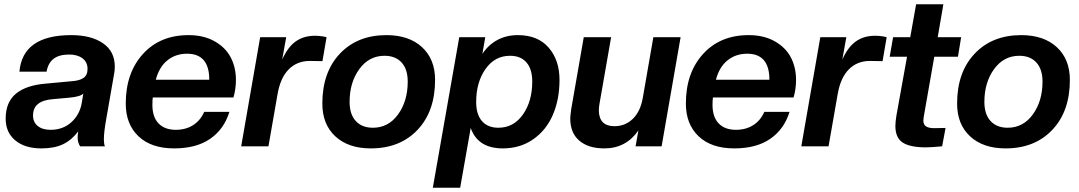

<svg xmlns="http://www.w3.org/2000/svg" viewBox="-20 -692 5102 908"><path d="M175.8 9.8Q97.7 9.8 52.2 -28.1Q6.8 -65.9 6.8 -130.9Q6.8 -209 55.7 -249.3Q104.5 -289.6 200.2 -296.9L320.8 -308.1Q356.4 -310.5 375.2 -323.7Q394 -336.9 394 -366.2Q394 -397.9 370.4 -416Q346.7 -434.1 307.1 -434.1Q259.8 -434.1 233.6 -414.1Q207.5 -394 200.2 -353H71.8Q86.9 -525.9 316.9 -525.9Q411.1 -525.9 467 -487.5Q522.9 -449.2 522.9 -377Q522.9 -356.4 519 -338.9L482.9 -131.8Q471.2 -67.4 471.2 -33.2Q471.2 -11.2 476.1 0H358.9Q347.2 -17.6 347.2 -43Q347.2 -53.7 350.1 -70.8Q319.3 -29.8 278.3 -10Q237.3 9.8 175.8 9.8ZM219.2 -78.1Q278.3 -78.1 318.1 -114.5Q357.9 -150.9 367.2 -208L374 -250Q361.8 -234.9 307.1 -230L230 -223.1Q136.2 -215.8 136.2 -146Q136.2 -114.3 158.4 -96.2Q180.7 -78.1 219.2 -78.1Z M803.7 9.8Q695.3 9.8 635 -47.4Q574.7 -104.5 574.7 -202.1Q574.7 -347.2 655.8 -436.5Q736.8 -525.9 871.6 -525.9Q943.4 -525.9 994.9 -496.8Q1046.4 -467.8 1071 -420.7Q1095.7 -373.5 1095.7 -314Q1095.7 -270.5 1084 -231H702.6Q700.7 -218.8 700.7 -195.8Q700.7 -138.7 729.7 -108.4Q758.8 -78.1 811.5 -78.1Q858.4 -78.1 893.1 -100.1Q927.7 -122.1 945.8 -163.1H1064.9Q1040 -81.5 974.4 -35.9Q908.7 9.8 803.7 9.8ZM864.7 -438Q810.5 -438 771.7 -406.7Q732.9 -375.5 716.8 -314.9H969.7Q969.7 -438 864.7 -438Z M1249.5 0H1120.6L1210.4 -516.1H1333.5L1314.5 -410.2Q1341.3 -470.2 1379.2 -496.6Q1417 -522.9 1468.8 -522.9Q1498 -522.9 1524.4 -516.1L1504.9 -402.8L1444.8 -403.8Q1384.8 -403.8 1345.2 -363.8Q1305.7 -323.7 1292.5 -246.1Z M1743.7 -87.9Q1816.9 -87.9 1862.5 -150.9Q1908.2 -213.9 1908.2 -306.2Q1908.2 -364.7 1879.2 -396.5Q1850.1 -428.2 1798.3 -428.2Q1725.1 -428.2 1679.2 -365.2Q1633.3 -302.2 1633.3 -210Q1633.3 -151.4 1662.6 -119.6Q1691.9 -87.9 1743.7 -87.9ZM1733.4 9.8Q1627.4 9.8 1565.9 -47.1Q1504.4 -104 1504.4 -202.1Q1504.4 -350.6 1587.4 -438.2Q1670.4 -525.9 1807.6 -525.9Q1914.1 -525.9 1975.8 -469Q2037.6 -412.1 2037.6 -314Q2037.6 -165.5 1954.6 -77.9Q1871.6 9.8 1733.4 9.8Z M2357.9 9.8Q2239.7 9.8 2206.1 -86.9L2156.2 195.8H2026.9L2151.9 -516.1H2274.9L2261.2 -437Q2289.1 -479.5 2331.8 -502.7Q2374.5 -525.9 2429.2 -525.9Q2523.4 -525.9 2574.7 -466.8Q2626 -407.7 2626 -314Q2626 -222.7 2595 -149.9Q2564 -77.1 2502.2 -33.7Q2440.4 9.8 2357.9 9.8ZM2336.9 -87.9Q2409.2 -87.9 2453.1 -150.6Q2497.1 -213.4 2497.1 -306.2Q2497.1 -365.2 2469.7 -396.7Q2442.4 -428.2 2392.1 -428.2Q2319.8 -428.2 2275.9 -365.5Q2231.9 -302.7 2231.9 -210Q2231.9 -150.9 2259.3 -119.4Q2286.6 -87.9 2336.9 -87.9Z M2837.9 9.8Q2762.2 9.8 2719.5 -26.9Q2676.8 -63.5 2676.8 -131.8Q2676.8 -140.6 2681.2 -174.8L2740.7 -516.1H2870.1L2814.9 -200.2Q2812 -183.1 2812 -168.9Q2813.5 -95.2 2885.7 -95.2Q2937 -95.2 2972.9 -130.1Q3008.8 -165 3020 -230L3069.8 -516.1H3198.7L3108.9 0H2985.8L2999 -75.2Q2940.4 9.8 2837.9 9.8Z M3452.6 9.8Q3344.2 9.8 3283.9 -47.4Q3223.6 -104.5 3223.6 -202.1Q3223.6 -347.2 3304.7 -436.5Q3385.7 -525.9 3520.5 -525.9Q3592.3 -525.9 3643.8 -496.8Q3695.3 -467.8 3720 -420.7Q3744.6 -373.5 3744.6 -314Q3744.6 -270.5 3732.9 -231H3351.6Q3349.6 -218.8 3349.6 -195.8Q3349.6 -138.7 3378.7 -108.4Q3407.7 -78.1 3460.4 -78.1Q3507.3 -78.1 3542 -100.1Q3576.7 -122.1 3594.7 -163.1H3713.9Q3689 -81.5 3623.3 -35.9Q3557.6 9.8 3452.6 9.8ZM3513.7 -438Q3459.5 -438 3420.7 -406.7Q3381.8 -375.5 3365.7 -314.9H3618.7Q3618.7 -438 3513.7 -438Z M3898.4 0H3769.5L3859.4 -516.1H3982.4L3963.4 -410.2Q3990.2 -470.2 4028.1 -496.6Q4065.9 -522.9 4117.7 -522.9Q4147 -522.9 4173.3 -516.1L4153.8 -402.8L4093.8 -403.8Q4033.7 -403.8 3994.1 -363.8Q3954.6 -323.7 3941.4 -246.1Z M4359.4 4.9Q4283.7 4.9 4249 -17.8Q4214.4 -40.5 4214.4 -96.2Q4214.4 -113.3 4219.2 -145L4269.5 -423.8H4187.5L4203.6 -516.1H4284.7L4312.5 -671.9H4441.4L4414.6 -516.1H4525.4L4510.3 -423.8H4398.4L4348.6 -140.1Q4346.7 -128.4 4346.7 -122.1Q4346.7 -103 4359.1 -94.5Q4371.6 -85.9 4398.4 -85.9L4451.7 -86.9L4435.5 0Q4380.4 4.9 4359.4 4.9Z M4745.6 -87.9Q4818.8 -87.9 4864.5 -150.9Q4910.2 -213.9 4910.2 -306.2Q4910.2 -364.7 4881.1 -396.5Q4852.1 -428.2 4800.3 -428.2Q4727.1 -428.2 4681.2 -365.2Q4635.3 -302.2 4635.3 -210Q4635.3 -151.4 4664.6 -119.6Q4693.8 -87.9 4745.6 -87.9ZM4735.4 9.8Q4629.4 9.8 4567.9 -47.1Q4506.3 -104 4506.3 -202.1Q4506.3 -350.6 4589.4 -438.2Q4672.4 -525.9 4809.6 -525.9Q4916 -525.9 4977.8 -469Q5039.6 -412.1 5039.6 -314Q5039.6 -165.5 4956.5 -77.9Q4873.5 9.8 4735.4 9.8Z"/></svg>

Font: Creato Display
Style: Bold Italic
Weight: 700
Italic angle: -10°
Version: Version 1.000